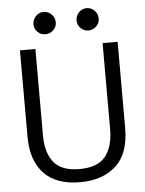

<svg xmlns="http://www.w3.org/2000/svg" viewBox="-56 -836 674 891"><g transform="rotate(-5 281.5 -390.0)"><path d="M282 11Q170 11 113 -49.5Q56 -110 56 -220V-623H128V-219Q128 -140 164 -95Q200 -50 284 -50Q368 -50 404.5 -95Q441 -140 441 -222V-623H511V-223Q511 -102 448.5 -45.5Q386 11 282 11ZM180 -687Q159 -687 144 -702Q129 -717 129 -738Q129 -759 144 -775Q159 -791 180 -791Q202 -791 217.5 -775.5Q233 -760 233 -738Q233 -717 217.5 -702Q202 -687 180 -687ZM381 -687Q360 -687 345 -702Q330 -717 330 -738Q330 -760 345 -775.5Q360 -791 381 -791Q402 -791 417.5 -775.5Q433 -760 433 -738Q433 -717 417.5 -702Q402 -687 381 -687Z"/></g></svg>

Font: Inconsolata SemiExpanded Thin
Style: Regular
Weight: 100
Width: 6
Monospace: yes
Designer: Raph Levien, Cyreal, Brenton Simpson
Foundry: Raph Levien, Cyreal, Google
Version: Version 3.100; ttfautohint (v1.8.4.7-5d5b)